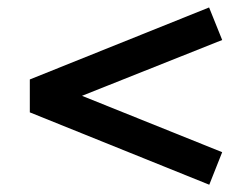

<svg xmlns="http://www.w3.org/2000/svg" viewBox="-20 -588 688 528"><path d="M555.5 -80 62 -279V-369.5L555 -567.5L591 -478L205.5 -324.5L591 -169.5Z"/></svg>

Font: Geologica Medium
Style: Regular
Weight: 500
Designer: Sindre Bremnes, Frode Helland
Foundry: Monokrom Skriftforlag AS
Version: Version 1.010;gftools[0.9.28]